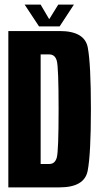

<svg xmlns="http://www.w3.org/2000/svg" viewBox="-20 -809 428 829"><path d="M16 0H237.5Q344.5 0 358.5 -71.5Q372.5 -143 372.5 -338Q372.5 -532.5 359 -603.8Q345.5 -675 237.5 -675H16ZM155.5 -101V-574H193Q217.5 -574 225.2 -546.5Q233 -519 233 -338Q233 -156.5 225.2 -128.8Q217.5 -101 193 -101ZM148.5 -695H237.5L299 -789H231.5L192.5 -726L155.5 -789H86.5Z"/></svg>

Font: Anybody ExtraCondensed
Style: Bold
Weight: 700
Width: 2
Version: Version 1.113;gftools[0.9.25]